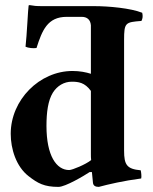

<svg xmlns="http://www.w3.org/2000/svg" viewBox="-20 -722 601 752"><path d="M336 -433C317 -439 293 -444 264 -444C135 -444 22 -331 22 -198C22 -139 43 -70 92 -32C128 -4 153 10 209 10C236 10 310 -34 331 -48H340C342 -25 344 -7 344 -7C345 5 353 10 367 10C404 0 464 -14 533 -23C535 -29 533 -49 531 -55C477 -60 466 -76 466 -132V-565C466 -634 471 -635 534 -640C539 -649 540 -660 537 -672C492 -690 406 -698 348 -698H145C121 -698 113 -699 96 -702C93 -702 92 -701 92 -699C90 -691 85 -580 80 -539C90 -534 111 -532 123 -534C145 -603 166 -656 241 -656H300C320 -656 334 -646 336 -623ZM337 -95C316 -78 263 -56 251 -56C201 -56 162 -112 162 -229C162 -282 168 -328 187 -359C204 -386 231 -402 261 -402C287 -402 312 -399 336 -366V-119C336 -111 336 -103 337 -95Z"/></svg>

Font: Libertinus Serif
Style: Bold
Weight: 700
Designer: Philipp H. Poll, Khaled Hosny
Foundry: Caleb Maclennan
Version: Version 7.050;RELEASE